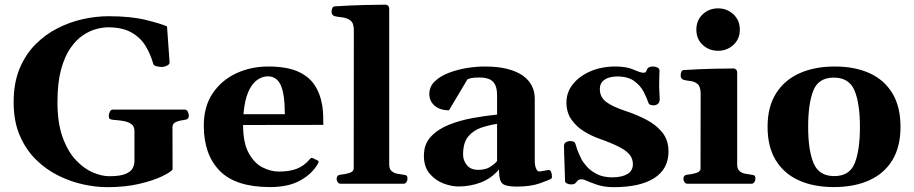

<svg xmlns="http://www.w3.org/2000/svg" viewBox="-20 -776 3861 811"><path d="M432.6 14.6Q386.2 14.6 332.8 3.2Q279.3 -8.3 227.1 -33.9Q174.8 -59.6 132.1 -101.6Q89.4 -143.6 63.5 -203.6Q37.6 -263.7 37.6 -344.7Q37.6 -425.3 62.5 -485.6Q87.4 -545.9 129.6 -588.4Q171.9 -630.9 224.1 -657.2Q276.4 -683.6 331.8 -695.6Q387.2 -707.5 437.5 -707.5Q532.7 -707.5 596.4 -691.7Q660.2 -675.8 685.5 -664.6L696.3 -513.2Q697.3 -504.9 686.3 -499.3Q675.3 -493.7 668.9 -493.7Q667.5 -493.7 666 -493.4Q664.6 -493.2 662.1 -493.2Q652.8 -493.2 640.6 -496.3Q628.4 -499.5 627 -507.3Q615.7 -548.3 594 -583.3Q572.3 -618.2 534.2 -639.4Q496.1 -660.6 436.5 -660.6Q415.5 -660.6 387.7 -653.6Q359.9 -646.5 331.1 -627.4Q302.2 -608.4 277.6 -573Q252.9 -537.6 237.8 -481.7Q222.7 -425.8 222.7 -344.7Q222.7 -255.4 244.9 -195.1Q267.1 -134.8 301.3 -98.9Q335.4 -63 372.8 -47.4Q410.2 -31.7 440.9 -31.7Q486.3 -31.7 509.3 -41Q532.2 -50.3 540 -64.9Q547.9 -79.6 547.9 -94.7V-222.7Q547.9 -243.7 533 -253.2Q518.1 -262.7 497.1 -265.6Q476.1 -268.6 457 -270Q446.8 -271 443.1 -274.2Q439.5 -277.3 439.5 -288.1Q439.5 -293.5 443.6 -303.2Q447.8 -313 456.1 -313H761.2Q769.5 -313 773.7 -303.2Q777.8 -293.5 777.8 -288.1Q777.8 -272 761.7 -270Q740.2 -267.6 724.4 -261.2Q708.5 -254.9 708.5 -238.8L709 -60.1Q701.7 -49.3 665 -31.5Q628.4 -13.7 568.8 0.5Q509.3 14.6 432.6 14.6Z M1120.6 14.2Q975.6 14.2 908.2 -54.4Q840.8 -123 840.8 -245.1Q840.8 -326.7 878.7 -382.3Q916.5 -438 978.5 -466.6Q1040.5 -495.1 1112.8 -495.1Q1188.5 -495.1 1235.6 -475.1Q1282.7 -455.1 1307.9 -418Q1333 -380.9 1341.3 -329.1Q1344.2 -311.5 1345 -290Q1345.7 -268.6 1345.7 -248.5L1006.8 -248Q1006.8 -172.9 1030.3 -129.9Q1053.7 -86.9 1088.6 -69.1Q1123.5 -51.3 1157.7 -51.3Q1201.7 -51.3 1232.4 -62.7Q1263.2 -74.2 1286.6 -101.6Q1289.1 -104 1291.7 -106.9Q1294.4 -109.9 1299.3 -108.9L1320.8 -98.6Q1325.7 -96.7 1325.7 -92.8Q1325.7 -90.8 1325 -88.9Q1324.2 -86.9 1322.8 -84.5Q1297.9 -41 1247.8 -13.4Q1197.8 14.2 1120.6 14.2ZM1008.3 -293.5H1183.1Q1183.1 -378.4 1166 -416Q1148.9 -453.6 1111.3 -453.6Q1087.4 -453.6 1065.4 -437.7Q1043.5 -421.9 1028.3 -386.7Q1013.2 -351.6 1008.3 -293.5Z M1418.5 0Q1410.2 0 1406 -7.3Q1401.9 -14.6 1401.9 -20Q1401.9 -36.6 1418 -38.1Q1436 -39.6 1455.1 -45.2Q1474.1 -50.8 1474.1 -64.5L1474.6 -648.4Q1474.6 -679.2 1459.7 -689.9Q1444.8 -700.7 1425.5 -702.6Q1406.2 -704.6 1392.1 -708Q1387.2 -710.4 1383.8 -714.4Q1380.4 -718.3 1380.4 -727.5Q1380.4 -733.4 1383.5 -741Q1386.7 -748.5 1392.1 -749Q1460 -753.4 1519.5 -754.9Q1579.1 -756.3 1609.4 -756.3Q1613.3 -756.3 1618.7 -752.2Q1624 -748 1624 -736.3V-80.6Q1624 -62 1634 -53.5Q1644 -44.9 1658 -42.2Q1671.9 -39.6 1683.6 -38.1Q1693.8 -37.1 1697.5 -34.2Q1701.2 -31.2 1701.2 -20Q1701.2 -14.6 1697 -7.3Q1692.9 0 1684.6 0Z M1770.5 -118.2Q1770.5 -167 1799.8 -198.5Q1829.1 -230 1875.7 -248.8Q1922.4 -267.6 1976.3 -277.3Q2030.3 -287.1 2079.6 -292V-372.6Q2079.6 -403.8 2070.3 -420.2Q2061 -436.5 2044.4 -442.6Q2027.8 -448.7 2005.9 -448.7Q1981.4 -448.7 1970.2 -446Q1959 -443.4 1954.1 -440.4L1876.5 -310.1Q1838.9 -310.1 1816.2 -329.3Q1793.5 -348.6 1793.5 -378.9Q1793.5 -410.6 1816.7 -432.6Q1839.8 -454.6 1876.2 -468.5Q1912.6 -482.4 1952.6 -488.8Q1992.7 -495.1 2026.9 -495.1Q2082.5 -495.1 2122.8 -484.9Q2163.1 -474.6 2188.7 -456.3Q2214.4 -438 2226.6 -413.3Q2238.8 -388.7 2238.8 -359.4V-96.7Q2238.8 -77.6 2244.1 -64.7Q2249.5 -51.8 2257.3 -51.8Q2264.2 -51.8 2279.1 -54.9Q2293.9 -58.1 2296.9 -58.1Q2305.2 -58.1 2308.3 -48.6Q2311.5 -39.1 2311.5 -30.3Q2311.5 -23.9 2308.6 -21.5Q2300.8 -16.1 2261.2 -2Q2221.7 12.2 2162.1 12.2Q2116.7 12.2 2102.3 -0.5Q2087.9 -13.2 2087.9 -53.2V-60.5Q2056.2 -22.9 2011.7 -5.6Q1967.3 11.7 1916 11.7Q1886.7 11.7 1852.8 -1.2Q1818.8 -14.2 1794.7 -42.7Q1770.5 -71.3 1770.5 -118.2ZM1936 -123Q1936 -98.6 1951.9 -78.6Q1967.8 -58.6 2000 -58.6Q2031.2 -58.6 2050.8 -71.3Q2070.3 -84 2079.6 -95.7V-252.9Q2046.9 -248 2013.7 -237.1Q1980.5 -226.1 1958.3 -200Q1936 -173.8 1936 -123Z M2571.8 14.6Q2530.8 14.6 2498.5 3.2Q2466.3 -8.3 2453.1 -14.6Q2445.3 -18.6 2438 -18.6Q2424.8 -18.6 2420.2 -13.2Q2415.5 -7.8 2410.6 -2.4Q2405.8 2.9 2391.6 2.9Q2382.3 2.9 2374.5 -1.2Q2366.7 -5.4 2366.7 -11.7Q2366.7 -17.6 2366 -37.1Q2365.2 -56.6 2364.5 -81.1Q2363.8 -105.5 2363 -127.2Q2362.3 -148.9 2362.3 -159.2Q2362.3 -170.4 2370.4 -175.3Q2378.4 -180.2 2387.7 -180.2Q2407.2 -180.2 2410.2 -169.4Q2413.1 -158.7 2418.2 -144.3Q2423.3 -129.9 2435.1 -105.5Q2441.9 -91.8 2458 -73.2Q2474.1 -54.7 2501 -40.8Q2527.8 -26.9 2565.9 -26.9Q2606.4 -26.9 2629.9 -40.8Q2653.3 -54.7 2653.3 -82.5Q2653.3 -104.5 2640.4 -121.6Q2627.4 -138.7 2596.2 -155Q2564.9 -171.4 2509.3 -190.9Q2478 -202.1 2446.5 -221.4Q2415 -240.7 2393.8 -270.8Q2372.6 -300.8 2372.6 -343.3Q2372.6 -386.2 2399.9 -420.4Q2427.2 -454.6 2474.1 -474.9Q2521 -495.1 2580.1 -495.1Q2626.5 -495.1 2656.2 -481.9Q2686 -468.8 2696.8 -468.8Q2707.5 -468.8 2709.2 -474.1Q2710.9 -479.5 2713.9 -484.9Q2716.8 -490.2 2723.6 -492.7Q2730.5 -495.1 2737.8 -495.1Q2748.5 -495.1 2757.1 -490.7Q2765.6 -486.3 2765.6 -478Q2765.6 -473.6 2764.9 -454.1Q2764.2 -434.6 2764.2 -411.6Q2764.2 -397.5 2765.4 -383.3Q2766.6 -369.1 2766.6 -357.9Q2766.6 -343.3 2758.8 -337.2Q2751 -331.1 2740.7 -331.1Q2722.7 -331.1 2719.2 -340.8Q2712.4 -361.8 2699 -387.9Q2685.5 -414.1 2658.9 -433.6Q2632.3 -453.1 2585.9 -453.1Q2570.3 -453.1 2553.5 -448.5Q2536.6 -443.8 2525.1 -432.1Q2513.7 -420.4 2513.7 -399.4Q2513.7 -365.7 2540.5 -345.5Q2567.4 -325.2 2624 -306.6Q2669.9 -291.5 2710.9 -270Q2752 -248.5 2777.8 -216.3Q2803.7 -184.1 2803.7 -136.2Q2803.7 -62.5 2743.9 -23.9Q2684.1 14.6 2571.8 14.6Z M2883.3 0Q2875 0 2870.8 -7.3Q2866.7 -14.6 2866.7 -20Q2866.7 -36.6 2882.8 -38.1Q2900.9 -39.6 2919.9 -45.2Q2939 -50.8 2939 -64.5L2939.5 -379.9Q2939.5 -410.2 2926.8 -420.9Q2914.1 -431.6 2897 -433.6Q2879.9 -435.5 2866.7 -439Q2861.8 -441.4 2858.4 -445.3Q2855 -449.2 2855 -458.5Q2855 -464.4 2857.9 -471.9Q2860.8 -479.5 2866.7 -480Q2936.5 -484.4 2992.9 -485.6Q3049.3 -486.8 3079.1 -486.8Q3083 -486.8 3088.4 -482.9Q3093.8 -479 3093.8 -467.3V-80.6Q3093.8 -62 3103.8 -53.5Q3113.8 -44.9 3127.7 -42.2Q3141.6 -39.6 3153.3 -38.1Q3163.6 -37.1 3167.2 -34.2Q3170.9 -31.2 3170.9 -20Q3170.9 -14.6 3166.7 -7.3Q3162.6 0 3154.3 0ZM3013.2 -561.5Q2975.1 -561.5 2948.2 -586.4Q2921.4 -611.3 2921.4 -650.9Q2921.4 -690.4 2948.2 -715.6Q2975.1 -740.7 3013.2 -740.7Q3050.8 -740.7 3077.9 -715.6Q3105 -690.4 3105 -650.9Q3105 -611.3 3077.9 -586.4Q3050.8 -561.5 3013.2 -561.5Z M3222.2 -240.2Q3222.2 -324.7 3257.8 -381.3Q3293.5 -438 3357.2 -466.6Q3420.9 -495.1 3505.9 -495.1Q3591.3 -495.1 3653.6 -466.6Q3715.8 -438 3749.8 -381.3Q3783.7 -324.7 3783.7 -240.2Q3783.7 -155.8 3749 -99.1Q3714.4 -42.5 3651.1 -14.2Q3587.9 14.2 3502.4 14.2Q3417 14.2 3354.2 -14.2Q3291.5 -42.5 3256.8 -99.1Q3222.2 -155.8 3222.2 -240.2ZM3393.6 -240.2Q3393.6 -142.1 3416.3 -87.2Q3439 -32.2 3503.9 -32.2Q3568.8 -32.2 3590.6 -87.2Q3612.3 -142.1 3612.3 -240.2Q3612.3 -338.4 3589.6 -393.3Q3566.9 -448.2 3502 -448.2Q3437 -448.2 3415.3 -393.1Q3393.6 -337.9 3393.6 -240.2Z"/></svg>

Font: Gelasio
Style: Bold
Weight: 700
Designer: Eben Sorkin
Foundry: Eben Sorkin
Version: Version 1.008